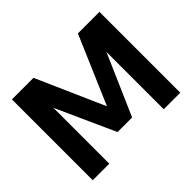

<svg xmlns="http://www.w3.org/2000/svg" viewBox="-153 -992 1243 1243"><g transform="rotate(-45 469.0 -370.0)"><path d="M68.5 0V-740H266L482 -251H462.5L672.5 -740H870V0H718.5V-598H750.5L536 -107H402.5L181 -598H220V0Z"/></g></svg>

Font: Encode Sans SC Condensed Thin
Style: Bold
Weight: 700
Version: Version 3.002